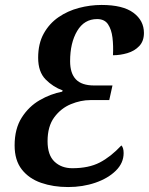

<svg xmlns="http://www.w3.org/2000/svg" viewBox="-20 -744 601 775"><path d="M255 11Q195 11 146 -6Q97 -23 68 -60Q39 -97 39 -157Q39 -224 67.5 -269Q96 -314 140 -339.5Q184 -365 231 -374L233 -379Q194 -393 164 -423.5Q134 -454 134 -511Q134 -568 156.5 -608.5Q179 -649 216 -674.5Q253 -700 298.5 -712Q344 -724 390 -724Q476 -724 518.5 -692.5Q561 -661 561 -611Q561 -578 542 -558Q523 -538 494 -529.5Q465 -521 436 -521Q438 -559 434 -592Q430 -625 416 -646Q402 -667 372 -667Q320 -667 291.5 -619Q263 -571 263 -497Q263 -448 286.5 -423.5Q310 -399 360 -399H434L421 -340H345Q306 -340 266 -323.5Q226 -307 199 -270.5Q172 -234 172 -174Q172 -118 200 -91.5Q228 -65 272 -65Q338 -65 382.5 -88Q427 -111 470 -157Q479 -148 479 -126Q479 -86 447.5 -55Q416 -24 365 -6.5Q314 11 255 11Z"/></svg>

Font: Noto Serif ExtraCondensed
Style: Bold Italic
Weight: 700
Width: 2
Italic angle: -12°
Designer: Monotype Design Team
Foundry: Monotype Imaging Inc.
Version: Version 2.013; ttfautohint (v1.8.4.7-5d5b)